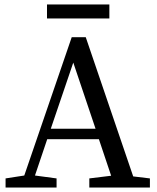

<svg xmlns="http://www.w3.org/2000/svg" viewBox="-20 -842 704 862"><path d="M5 0V-41L89 -54L302 -675H365L578 -50L653 -41V0H381V-41L479 -53L424 -217H192L137 -54L234 -41V0ZM191 -759V-822H471V-759ZM208 -264H409L309 -561Z"/></svg>

Font: Source Serif 4
Style: Regular
Weight: 400
Designer: Frank Grießhammer
Foundry: Adobe
Version: Version 4.005;hotconv 1.1.0;makeotfexe 2.6.0